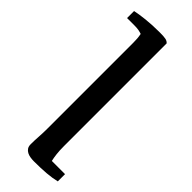

<svg xmlns="http://www.w3.org/2000/svg" viewBox="-256 -792 823 823"><g transform="rotate(45 156.0 -380.0)"><path d="M106.9 -653.8Q106.9 -666.5 106 -679.2Q105 -691.9 102.5 -703.6Q94.2 -706.5 83.7 -708.5Q73.2 -710.4 60.1 -710.4H13.2V-752.9Q35.6 -757.8 73 -762Q110.4 -766.1 157.7 -766.1Q181.2 -766.1 192.4 -763.7Q203.6 -761.2 210 -753.4V-131.3Q210 -103.5 212.4 -83.7Q214.8 -64 218.3 -49.3H298.3V-5.4Q272 1 239.3 3.7Q206.5 6.3 165 6.3Q154.3 6.3 143.3 4.6Q132.3 2.9 123.5 -1.7Q114.7 -6.3 109.1 -14.4Q103.5 -22.5 103.5 -35.6Q103.5 -59.6 105.2 -83Q106.9 -106.4 106.9 -137.2Z"/></g></svg>

Font: Tienne
Style: Regular
Weight: 400
Designer: vernon adams
Foundry: vernon adams
Version: Version 1.001